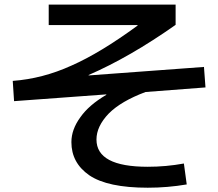

<svg xmlns="http://www.w3.org/2000/svg" viewBox="-20 -790 977 860"><path d="M456.1 -365.2V-367.2L43 -336.9L37.1 -427.7Q170.9 -437.5 299.8 -496.1Q428.7 -552.7 596.7 -675.8L595.7 -677.7H198.2V-769.5H766.6V-678.7Q561.5 -534.2 377 -454.1V-452.1L893.6 -490.2L900.4 -398.4L631.8 -377.9Q522.5 -336.9 467.8 -282.2Q412.1 -224.6 412.1 -165Q412.1 -43 641.6 -43Q723.6 -43 803.7 -57.6L816.4 36.1Q730.5 50.8 641.6 50.8Q461.9 50.8 379.9 -4.9Q299.8 -60.5 299.8 -153.3Q299.8 -210 339.8 -264.6Q377.9 -319.3 456.1 -365.2Z"/></svg>

Font: RobotoJAA
Style: Medium
Weight: 500
Version: Version 2.05; 2016-11-05